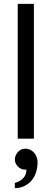

<svg xmlns="http://www.w3.org/2000/svg" viewBox="-20 -720 268 997"><path d="M72 0V-700H156V0ZM57 257Q57 257 57 250Q57 243 57 236.5Q57 230 57 230Q57 230 66 227Q75 224 87 216.5Q99 209 108 195.5Q117 182 117 160Q116 161 113 161Q110 161 109 161Q89 161 73 144.5Q57 128 57 109Q57 88 72.5 70Q88 52 110 52Q129 52 143.5 61.5Q158 71 166.5 87Q175 103 175 122Q175 152 166.5 177Q158 202 142 219.5Q126 237 104.5 247Q83 257 57 257Z"/></svg>

Font: Inclusive Sans
Style: Regular
Weight: 400
Designer: Olivia King
Foundry: Olivia King
Version: Version 2.004